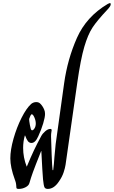

<svg xmlns="http://www.w3.org/2000/svg" viewBox="-20 -1215 738 1245"><path d="M86 -2Q86 -9 85 -15.5Q84 -22 83 -29Q82 -34 80 -39.5Q78 -45 76 -51Q47 -130 47 -188Q47 -243 67.5 -315.5Q88 -388 119.5 -450.5Q151 -513 182 -541Q197 -553 215 -553Q231 -553 241 -543Q258 -526 267 -503Q272 -492 272 -476Q272 -455 260 -414.5Q248 -374 228 -331Q209 -288 184 -288Q170 -288 161 -299.5Q152 -311 143 -336H141Q130 -298 130 -256Q130 -194 153 -135H154Q181 -200 201 -242Q221 -284 247 -332Q256 -349 273.5 -364Q291 -379 306 -379Q315 -379 315 -371Q315 -367 313 -357.5Q311 -348 311 -331Q312 -287 315 -209.5Q318 -132 321 -112H325Q327 -123 329.5 -152.5Q332 -182 333 -197L341 -281L396 -676Q418 -832 479 -969.5Q540 -1107 678 -1189Q690 -1195 693 -1195Q698 -1195 698 -1188Q698 -1181 693 -1173Q688 -1165 676 -1152Q610 -1082 580 -1036.5Q550 -991 526.5 -911Q503 -831 481 -678L405 -146Q402 -126 392.5 -97Q383 -68 362 -38Q330 10 290 10Q273 10 268 -1.5Q263 -13 259 -52Q255 -96 248 -236H247Q207 -136 193.5 -98.5Q180 -61 171 -29Q167 -12 146 -1Q125 10 102 10Q92 10 89 7.5Q86 5 86 -2ZM212 -414Q212 -433 203 -453.5Q194 -474 186 -474Q182 -474 177 -464L171 -449Q169 -445 169 -440Q169 -434 170 -429Q173 -405 179 -382Q180 -377 182.5 -373.5Q185 -370 188 -370Q196 -370 204 -383Q212 -396 212 -414Z"/></svg>

Font: Charm
Style: Bold
Weight: 700
Designer: Katatrad Aksorn Co.,Ltd.
Foundry: Cadson Demak Co.,Ltd.
Version: Version 1.001